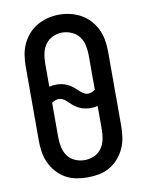

<svg xmlns="http://www.w3.org/2000/svg" viewBox="-85 -807 670 876"><g transform="rotate(-10 250.0 -369.0)"><path d="M250 8Q223 8 197 3Q171 -2 148 -15Q125 -28 107 -48.5Q89 -69 78 -93Q67 -117 63 -143.5Q59 -170 59 -196V-539Q59 -565 63 -591.5Q67 -618 78 -642Q89 -666 107 -686.5Q125 -707 148 -720Q171 -733 197 -739.5Q223 -746 250 -746Q277 -746 303 -739.5Q329 -733 352 -720Q375 -707 393 -686.5Q411 -666 422 -642Q433 -618 437 -591.5Q441 -565 441 -539V-196Q441 -170 437 -143.5Q433 -117 422 -93Q411 -69 393 -48.5Q375 -28 352 -15Q329 -2 303 3Q277 8 250 8ZM319 -368Q328 -368 336 -371.5Q344 -375 351 -380V-539Q351 -561 346.5 -584Q342 -607 328.5 -625.5Q315 -644 293 -653.5Q271 -663 249 -663Q226 -663 205 -653Q184 -643 171 -624.5Q158 -606 153.5 -583.5Q149 -561 149 -539V-430Q157 -432 165 -433Q173 -434 181 -434Q194 -434 207 -431.5Q220 -429 232 -423.5Q244 -418 254.5 -410Q265 -402 274.5 -392.5Q284 -383 295 -375.5Q306 -368 319 -368ZM250 -72Q273 -72 294.5 -81.5Q316 -91 329 -109.5Q342 -128 346.5 -151Q351 -174 351 -196V-305Q343 -303 335 -302Q327 -301 319 -301Q306 -301 293 -303.5Q280 -306 268 -311.5Q256 -317 245.5 -325Q235 -333 225.5 -342.5Q216 -352 205 -359.5Q194 -367 181 -367Q172 -367 164 -363.5Q156 -360 149 -355V-196Q149 -174 153.5 -151Q158 -128 171 -109.5Q184 -91 205.5 -81.5Q227 -72 250 -72Z"/></g></svg>

Font: Iosevka Slab Medium
Style: Regular
Weight: 500
Monospace: yes
Designer: Belleve Invis
Foundry: Belleve Invis
Version: Version 11.1.1; ttfautohint (v1.8.3)